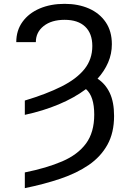

<svg xmlns="http://www.w3.org/2000/svg" viewBox="-20 -757 671 990"><path d="M108 -164.8V-238.6Q219.5 -272 297.2 -311.1Q375 -350.1 415.5 -400.7Q456 -451.3 456 -519.9Q456 -584.5 419 -619.7Q382.1 -654.8 313.2 -654.8Q245.7 -654.8 205.3 -622.9Q164.8 -590.9 164.8 -539.8H63.9Q63.9 -600.1 96.1 -644.5Q128.2 -688.9 184.5 -713.1Q240.8 -737.2 313.2 -737.2Q383.5 -737.2 438.6 -713.1Q493.6 -688.9 525.2 -642.4Q556.8 -595.9 556.8 -529.1Q556.8 -479.4 537.5 -434.7Q518.1 -389.9 483 -351.2Q523.8 -324.6 546 -277.7Q568.2 -230.8 568.2 -159.1Q568.2 -72.4 533.9 -10.7Q499.6 51.1 437.7 93.6Q375.7 136 291.7 164.4Q207.7 192.8 108 213.1V132.1Q220.9 109.4 301 74.9Q381 40.5 423.5 -17Q465.9 -74.6 465.9 -166.2Q465.9 -260.7 423.3 -297.6Q363.3 -252.5 282.7 -218.8Q202.1 -185 108 -164.8Z"/></svg>

Font: Inter Alia
Style: Regular
Weight: 400
Designer: Rasmus Andersson (Latin, Greek, Cyrillic etc.) and Evan from Shavian.info (Shavian, old style figures)
Foundry: Shavian.info
Version: Version 0.001;git-37ab20767